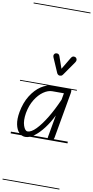

<svg xmlns="http://www.w3.org/2000/svg" viewBox="-168 -1283 859 1772"><g transform="rotate(10 261.5 -397.0)"><path d="M133.5 9Q99.5 9 74.2 -17.2Q49 -43.5 39.2 -92.2Q29.5 -141 41.5 -208Q58 -298.5 99 -364Q140 -429.5 193.8 -465Q247.5 -500.5 302 -500.5H462.5Q475 -500.5 477.5 -489.2Q480 -478 476.5 -458.5L400.5 -28Q399.5 -23 393.8 -11.5Q388 0 364 0Q345 0 341.8 -9Q338.5 -18 340 -25.5L377 -235Q343.5 -166 301.5 -110.8Q259.5 -55.5 216 -23.2Q172.5 9 133.5 9ZM145.5 -44.5Q179.5 -44.5 223.8 -90Q268 -135.5 315 -213.2Q362 -291 404 -387.5L415 -449.5H307Q266 -449.5 223.8 -420Q181.5 -390.5 148.5 -337Q115.5 -283.5 102 -211Q89.5 -136.5 105.5 -90.5Q121.5 -44.5 145.5 -44.5ZM133.5 9Q99.5 9 74.2 -17.2Q49 -43.5 39.2 -92.2Q29.5 -141 41.5 -208Q58 -298.5 99 -364Q140 -429.5 193.8 -465Q247.5 -500.5 302 -500.5H462.5Q475 -500.5 477.5 -489.2Q480 -478 476.5 -458.5L400.5 -28Q399.5 -23 393.8 -11.5Q388 0 364 0Q345 0 341.8 -9Q338.5 -18 340 -25.5L377 -235Q343.5 -166 301.5 -110.8Q259.5 -55.5 216 -23.2Q172.5 9 133.5 9ZM145.5 -44.5Q179.5 -44.5 223.8 -90Q268 -135.5 315 -213.2Q362 -291 404 -387.5L415 -449.5H307Q266 -449.5 223.8 -420Q181.5 -390.5 148.5 -337Q115.5 -283.5 102 -211Q89.5 -136.5 105.5 -90.5Q121.5 -44.5 145.5 -44.5ZM345.5 -603.5Q341 -603.5 333.8 -608.2Q326.5 -613 322.5 -621L265.5 -752.5Q256 -773 261.2 -784.8Q266.5 -796.5 276.5 -799.5Q290 -803.5 300.5 -798.2Q311 -793 314.5 -780L353.5 -668.5L419.5 -779Q431 -798.5 444.8 -799.2Q458.5 -800 467 -793Q477 -783.5 476.8 -772Q476.5 -760.5 469 -749.5L378 -619Q369.5 -606.5 361.2 -605Q353 -603.5 345.5 -603.5ZM-5 424.5H528V432.5H-5ZM-5 -16H528V0H-5ZM-5 -501.5H528V-493.5H-5ZM-5 -1226H528V-1218H-5Z"/></g></svg>

Font: Edu AU VIC WA NT Guides
Style: Regular
Weight: 400
Designer: Tina and Corey Anderson, Eben Sorkin, Mirko Velimirovic
Foundry: Google for Education
Version: Version 1.001